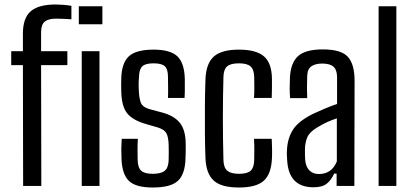

<svg xmlns="http://www.w3.org/2000/svg" viewBox="-20 -828 1838 855"><path d="M83 0 82 -538H30V-600H82V-678Q82 -748 117 -778Q152 -808 228 -808Q243 -808 262.5 -806.5Q282 -805 298 -802V-742Q284 -743 266.5 -744Q249 -745 230 -745Q196 -745 179.5 -732Q163 -719 163 -684V-600H280V-538H163L164 0ZM331 -720V-800H436V-720ZM344 0V-600H423V0Z M660 7Q584 7 553.5 -23Q523 -53 521 -123Q519 -167 522 -210H594Q592 -179 592.5 -155.5Q593 -132 593 -115Q594 -81 609 -67.5Q624 -54 660 -54Q697 -54 713.5 -67.5Q730 -81 731 -115Q732 -152 731 -183Q730 -218 721 -234.5Q712 -251 684 -260L629 -276Q570 -293 545.5 -324.5Q521 -356 520 -422Q519 -452 520 -476Q521 -546 553 -576.5Q585 -607 664 -607Q738 -607 769.5 -577.5Q801 -548 803 -477Q803 -470 803 -454Q803 -438 803 -420.5Q803 -403 802 -392H728Q729 -416 728.5 -443Q728 -470 728 -486Q728 -520 714 -533Q700 -546 664 -546Q628 -546 614 -533Q600 -520 599 -486Q598 -477 597.5 -462Q597 -447 598 -429Q599 -394 606.5 -372.5Q614 -351 646 -342L698 -328Q754 -314 780.5 -281.5Q807 -249 807 -185Q807 -167 807 -153.5Q807 -140 806 -121Q804 -52 772 -22.5Q740 7 660 7Z M895 -123Q893 -171 892.5 -233.5Q892 -296 892.5 -360Q893 -424 895 -476Q898 -546 932.5 -576.5Q967 -607 1044 -607Q1121 -607 1155.5 -577Q1190 -547 1191 -478Q1191 -458 1191 -434.5Q1191 -411 1190 -392H1111Q1113 -415 1112.5 -440.5Q1112 -466 1112 -486Q1111 -519 1095.5 -532.5Q1080 -546 1044 -546Q1007 -546 991.5 -532.5Q976 -519 975 -486Q970 -304 975 -115Q976 -81 992.5 -67.5Q1009 -54 1044 -54Q1081 -54 1096 -67.5Q1111 -81 1112 -115Q1112 -136 1112.5 -158Q1113 -180 1111 -210H1190Q1191 -192 1191.5 -166Q1192 -140 1191 -123Q1188 -53 1154.5 -23Q1121 7 1044 7Q966 7 932 -23.5Q898 -54 895 -123Z M1376 6Q1267 6 1259 -111Q1258 -124 1257.5 -136.5Q1257 -149 1258 -162Q1261 -215 1286 -252.5Q1311 -290 1376 -322Q1400 -333 1427 -344.5Q1454 -356 1481 -365V-484Q1481 -516 1465.5 -530.5Q1450 -545 1415 -545Q1385 -545 1367 -533Q1349 -521 1348 -489Q1347 -467 1347 -436.5Q1347 -406 1348 -391H1272Q1270 -412 1270 -435Q1270 -458 1271 -478Q1273 -545 1305.5 -576.5Q1338 -608 1418 -608Q1499 -608 1529 -575Q1559 -542 1559 -468L1558 0H1479V-55H1468Q1455 -26 1435 -10Q1415 6 1376 6ZM1400 -53Q1457 -53 1480 -109V-301Q1459 -294 1438.5 -285Q1418 -276 1392 -260Q1359 -241 1348.5 -216.5Q1338 -192 1338 -161Q1338 -147 1338 -137Q1338 -127 1339 -117Q1341 -87 1357 -70Q1373 -53 1400 -53Z M1666 0V-800H1745V0Z"/></svg>

Font: Big Shoulders Text
Style: Regular
Weight: 400
Designer: Patric King
Foundry: XO Type Co
Version: Version 1.000; ttfautohint (v1.8.2)